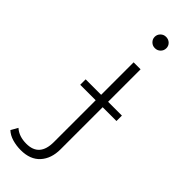

<svg xmlns="http://www.w3.org/2000/svg" viewBox="-379 -753 974 974"><g transform="rotate(45 107.5 -266.0)"><path d="M32 198Q0 198 -29 189.5Q-58 181 -77 163L-56 126Q-24 155 29 155Q122 155 122 50V-250H11V-289H122V-522H172V-289H271V-250H172V52Q172 118 136 158Q100 198 32 198ZM147 -649Q130 -649 118 -661Q106 -673 106 -689Q106 -706 118 -718Q130 -730 147 -730Q165 -730 177 -718.5Q189 -707 189 -690Q189 -673 177 -661Q165 -649 147 -649Z"/></g></svg>

Font: Montserrat Light
Style: Regular
Weight: 300
Designer: Julieta Ulanovsky
Foundry: Julieta Ulanovsky
Version: Version 9.000; ttfautohint (v1.8.4.7-5d5b)